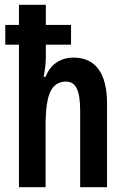

<svg xmlns="http://www.w3.org/2000/svg" viewBox="-20 -780 524 800"><path d="M171 -760V-676H276V-594H171V-543Q171 -508 162 -460H170Q185 -499 215.5 -519.5Q246 -540 286 -540Q356 -540 391 -491Q426 -442 426 -349V0H314V-320Q314 -382 300 -411Q286 -440 255 -440Q210 -440 190 -398.5Q170 -357 170 -256V0H59V-594H2V-676H59V-760Z"/></svg>

Font: Noto Sans Lao UI ExtCond SemBd
Style: Regular
Weight: 600
Width: 2
Designer: Monotype Design Team
Foundry: Monotype Imaging Inc.
Version: Version 2.000; ttfautohint (v1.8.4.7-5d5b)